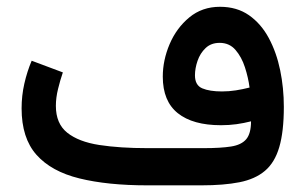

<svg xmlns="http://www.w3.org/2000/svg" viewBox="-20 -557 917 577"><path d="M734.4 -192.4Q713.4 -187 690.9 -183.8Q668.5 -180.7 644 -180.7Q559.6 -180.7 514.4 -216.8Q469.2 -252.9 469.2 -326.7Q469.2 -376 489.7 -424.3Q510.3 -472.7 548.8 -504.6Q587.4 -536.6 641.1 -536.6Q691.9 -536.6 728.3 -511.2Q764.6 -485.8 787.8 -442.6Q811 -399.4 822 -345.9Q833 -292.5 833 -235.8Q833 -161.6 819.3 -115Q805.7 -68.4 776.1 -43.5Q746.6 -18.6 699.5 -9.3Q652.3 0 585 0H422.9Q303.2 0 218.8 -20.8Q134.3 -41.5 89.6 -91.8Q44.9 -142.1 44.9 -231.4Q44.9 -269.5 53.2 -305.9Q61.5 -342.3 75.2 -374.5L168.9 -339.4Q161.1 -316.9 154.5 -290Q147.9 -263.2 147.9 -238.8Q147.9 -185.5 182.1 -158.2Q216.3 -130.9 278.3 -121.3Q340.3 -111.8 422.9 -111.8H592.3Q643.1 -111.8 674.3 -116.7Q705.6 -121.6 720 -138.7Q734.4 -155.8 734.4 -192.4ZM647 -282.2Q668 -282.2 688.5 -285.4Q709 -288.6 730 -293.9Q726.1 -323.7 716.1 -354.7Q706.1 -385.7 687.7 -407Q669.4 -428.2 640.1 -428.2Q614.3 -428.2 597.9 -412.6Q581.5 -397 573.7 -374.3Q565.9 -351.6 565.9 -330.6Q565.9 -300.8 587.9 -291.5Q609.9 -282.2 647 -282.2Z"/></svg>

Font: Vazirmatn RD UI FD Medium
Style: Regular
Weight: 500
Designer: Saber Rastikerdar
Foundry: Saber Rastikerdar
Version: Version 33.003